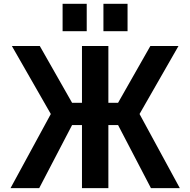

<svg xmlns="http://www.w3.org/2000/svg" viewBox="-20 -967 978 987"><path d="M34.2 0 241.2 -380.9 41 -730.5H184.6L350.6 -438.5H401.4V-730.5H537.1V-438.5H586.9L752.9 -730.5H897.5L697.3 -380.9L904.3 0H755.9L586.9 -324.2H537.1V0H401.4V-324.2H350.6L181.6 0ZM301.8 -806.6V-947.3H425.8V-806.6ZM511.7 -806.6V-947.3H635.7V-806.6Z"/></svg>

Font: GenEi M Gothic v2 Bold
Style: Regular
Weight: 700
Version: Version 2.0